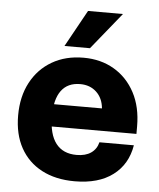

<svg xmlns="http://www.w3.org/2000/svg" viewBox="-52 -763 683 823"><g transform="rotate(5 289.0 -352.0)"><path d="M443.8 -717.8H293.5L206 -559.5H315.6ZM34 -245.9Q34 -164.8 66.1 -106.6Q98.3 -48.3 157.9 -16.9Q217.5 14.5 299.5 14.5Q401.8 14.5 463.6 -31.8Q525.5 -78 539.4 -161.3H391.2Q384 -131.7 360.3 -115.2Q336.6 -98.7 298.2 -98.7Q239.4 -98.7 209.1 -138.1Q178.7 -177.5 178.7 -254.7Q178.7 -327.9 206.3 -365.2Q233.9 -402.6 287.7 -402.6Q330 -402.6 357.7 -376.7Q385.3 -350.8 389.4 -306.9H173.6V-210.9H546.1V-243Q546.1 -326.6 513.6 -387.9Q481 -449.2 423.8 -482.9Q366.6 -516.5 292.5 -516.5Q215.2 -516.5 157 -482.7Q98.8 -448.9 66.4 -388Q34 -327.1 34 -245.9Z"/></g></svg>

Font: Overused Grotesk Light
Style: Regular
Weight: 300
Designer: RandomMaerks
Version: Version 0.005